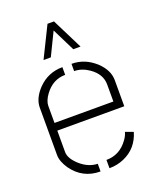

<svg xmlns="http://www.w3.org/2000/svg" viewBox="-134 -792 709 871"><g transform="rotate(-20 220.5 -356.0)"><path d="M128.9 -563.5 202.1 -711.9H233.4L307.6 -563.5H272.5L217.8 -673.8L164.1 -563.5ZM39.1 -137.7V-368.2Q40 -412.1 80.1 -454.1Q128.9 -503.9 198.2 -503.9V-466.8Q138.7 -466.8 99.6 -414.1Q78.1 -384.8 78.1 -360.4V-278.3H362.3V-360.4Q362.3 -411.1 312.5 -445.3Q278.3 -468.8 242.2 -468.8V-503.9Q307.6 -503.9 358.4 -456.1Q400.4 -416 401.4 -369.1V-241.2H78.1V-137.7Q78.1 -106.4 116.2 -72.3Q155.3 -38.1 199.2 -37.1V0Q114.3 0 64.5 -69.3Q39.1 -106.4 39.1 -137.7ZM242.2 0V-40Q307.6 -40 347.7 -96.7Q360.4 -114.3 364.3 -130.9L402.3 -117.2Q380.9 -43.9 313.5 -14.6Q280.3 0 242.2 0Z"/></g></svg>

Font: Post No Bills Jaffna Light
Style: Regular
Weight: 300
Designer: Kosala Senevirathne, Siva Puranthara, Lasantha Premarathna, Tharique Azeez
Foundry: Mooniak
Version: Version 1.220 ; ttfautohint (v1.6)